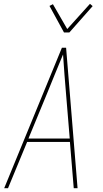

<svg xmlns="http://www.w3.org/2000/svg" viewBox="-20 -985 540 1005"><path d="M2 0 304 -735H326L386 0H366L346 -242H122L22 0ZM345 -260 326 -490Q321 -542 317.5 -594.5Q314 -647 310 -700Q288 -647 266.5 -594.5Q245 -542 224 -490L129 -260ZM315 -815 239 -954 257 -963 332 -833 451 -965 465 -953 343 -815Z"/></svg>

Font: Iosevka SS18 Thin
Style: Italic
Weight: 100
Italic angle: -9°
Monospace: yes
Designer: Belleve Invis
Foundry: Belleve Invis
Version: Version 25.1.1; ttfautohint (v1.8.4)